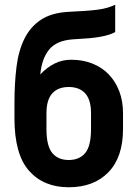

<svg xmlns="http://www.w3.org/2000/svg" viewBox="-20 -781 580 810"><path d="M270 9Q164 9 102.5 -60.5Q41 -130 41 -282V-346Q41 -429 49.5 -498Q58 -567 83 -617.5Q108 -668 152.5 -697.5Q197 -727 268 -731Q308 -733 338 -735Q368 -737 391 -740Q414 -743 431.5 -748Q449 -753 466 -761V-646Q454 -639 439.5 -634.5Q425 -630 404 -626Q383 -622 354.5 -619.5Q326 -617 287 -615Q218 -610 187 -571.5Q156 -533 150 -467Q177 -496 209.5 -512.5Q242 -529 280 -529Q329 -529 369.5 -513Q410 -497 438.5 -467.5Q467 -438 483 -396.5Q499 -355 499 -303V-237Q499 -118 437.5 -54.5Q376 9 270 9ZM270 -106Q315 -106 339.5 -135.5Q364 -165 364 -237V-303Q364 -360 339.5 -387Q315 -414 270 -414Q225 -414 200.5 -387Q176 -360 176 -303V-237Q176 -165 200.5 -135.5Q225 -106 270 -106Z"/></svg>

Font: 
Style: 㨦
Weight: 700
Designer: A.Korolkova, Vitaly Kuzmin
Foundry: ParaType Ltd
Version: Version 2.000